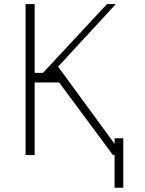

<svg xmlns="http://www.w3.org/2000/svg" viewBox="-20 -747 699 925"><path d="M524.1 0 264.9 -349.8H147V0H103.3V-727.3H147V-396H187.1L495.4 -727.3H538L259.9 -425.8L571.7 0ZM573.9 -81V157.3H532V-81Z"/></svg>

Font: Inter Extra Light BETA
Style: Regular
Weight: 200
Designer: Rasmus Andersson
Foundry: rsms
Version: Version 3.011;git-f93a4a705